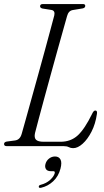

<svg xmlns="http://www.w3.org/2000/svg" viewBox="-21 -720 514 946"><path d="M292.5 0H12Q-1 0 -1 -10.5Q-1 -20 12 -22.5L53.5 -28Q78 -31.5 86 -61Q93.5 -86.5 106.2 -132.8Q119 -179 135 -236.5Q151 -294 168 -355.2Q185 -416.5 200.5 -473.5Q216 -530.5 228 -575.2Q240 -620 246.5 -644.5Q251.5 -667.5 232.5 -671L188 -678Q176.5 -681 176.5 -689Q176.5 -700 190 -700H388Q399 -700 399 -691Q399 -681 386 -678.5L337.5 -670.5Q316.5 -667 309.5 -641Q302.5 -616 289.8 -570.8Q277 -525.5 261.2 -468.8Q245.5 -412 228.8 -351.5Q212 -291 196.8 -234.5Q181.5 -178 169.5 -133.2Q157.5 -88.5 151.5 -64.5Q146.5 -42 156.2 -31.8Q166 -21.5 195 -21.5H277Q328 -21.5 362.2 -53Q396.5 -84.5 433.5 -160.5Q440.5 -175.5 448.5 -175.5Q459.5 -175.5 456.5 -158.5Q449.5 -109.5 430 -71.5Q410.5 -33.5 386.2 -11.8Q362 10 339.5 10Q327.5 10 318 5Q308.5 0 292.5 0ZM230 123.5Q212 123.5 205.5 113.2Q199 103 203 88Q207.5 71.5 220.8 61.2Q234 51 250 51Q269 51 277 65.8Q285 80.5 277 111Q267 149 241 173.2Q215 197.5 182 205Q170.5 207.5 170 200.5Q170 192.5 179.5 190.5Q207 183.5 225.5 166.8Q244 150 248.5 134Q251 123.5 242 123.5Z"/></svg>

Font: Fraunces 144pt S050 Light
Style: Italic
Weight: 300
Italic angle: -16°
Version: Version 1.000; ttfautohint (v1.8.3)